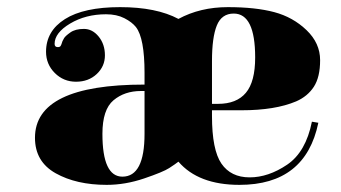

<svg xmlns="http://www.w3.org/2000/svg" viewBox="-20 -508 956 538"><path d="M480 -455Q541 -488 618.5 -488Q696 -488 748.5 -474Q801 -460 839 -423.5Q877 -387 877 -339.5Q877 -292 859.5 -265Q842 -238 810 -224Q751 -199 657 -199H574V-183Q574 -88 600.5 -49.5Q627 -11 679.5 -11Q732 -11 784.5 -46.5Q837 -82 854 -167L872 -164Q836 10 651 10Q536 10 480 -55Q471 -48 454 -37Q437 -26 384 -8Q331 10 279 10Q194 10 136 -22.5Q78 -55 78 -122Q78 -271 385 -271V-304Q385 -401 361 -432Q350 -446 328.5 -457Q307 -468 277 -468Q220 -468 176.5 -442Q133 -416 133 -385Q133 -376 142 -376Q148 -376 150 -379.5Q152 -383 153 -386.5Q154 -390 155 -392.5Q156 -395 159.5 -401Q163 -407 177 -417Q191 -427 215 -427Q239 -427 256.5 -405.5Q274 -384 274 -353Q274 -322 251 -300.5Q228 -279 193 -279Q158 -279 133.5 -303.5Q109 -328 109 -363Q109 -421 162 -454.5Q215 -488 316.5 -488Q418 -488 480 -455ZM574 -337V-217H591Q643 -217 669 -248Q695 -279 695 -347Q695 -470 635 -470Q601 -470 587.5 -436.5Q574 -403 574 -337ZM267 -133Q267 -13 323 -13Q385 -13 385 -133V-253Q380 -253 375 -253Q329 -253 298 -227Q267 -201 267 -133Z"/></svg>

Font: Elsie Swash Caps Black
Style: Regular
Weight: 900
Designer: Alejandro Inler
Foundry: Alejandro Inler
Version: 1.003